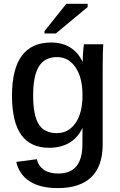

<svg xmlns="http://www.w3.org/2000/svg" viewBox="-20 -755 614 984"><path d="M275.4 209Q185.5 209 131.8 174.1Q78.1 139.2 63.5 74.7L168.5 61Q176.8 95.7 204.8 115Q232.9 134.3 278.3 134.3Q340.8 134.3 371.6 96.9Q402.3 59.6 402.3 -14.6L402.8 -98.1H401.9Q377.9 -47.9 334.7 -22.7Q291.5 2.4 231.9 2.4Q136.2 2.4 88.9 -63.7Q41.5 -129.9 41.5 -265.1Q41.5 -401.4 91.8 -469.2Q142.1 -537.1 241.7 -537.1Q298.3 -537.1 339.1 -512.2Q379.9 -487.3 402.3 -439.9H403.8Q403.8 -450.2 404.8 -470Q405.8 -489.7 407.5 -507.3Q409.2 -524.9 410.2 -528.3H509.3Q506.3 -493.2 506.3 -414.6V-15.6Q506.3 96.2 448.2 152.6Q390.1 209 275.4 209ZM402.8 -266.6Q402.8 -357.9 366.9 -410.2Q331.1 -462.4 272.5 -462.4Q209.5 -462.4 179.7 -415Q149.9 -367.7 149.9 -265.6Q149.9 -164.6 178.2 -118.7Q206.5 -72.8 271 -72.8Q331.1 -72.8 366.9 -124.3Q402.8 -175.8 402.8 -266.6ZM429.2 -718.8 266.1 -583.5H208V-595.2L319.8 -735.4H429.2Z"/></svg>

Font: Arimo Medium
Style: Regular
Weight: 500
Designer: Steve Matteson
Foundry: Monotype Imaging Inc.
Version: Version 1.33